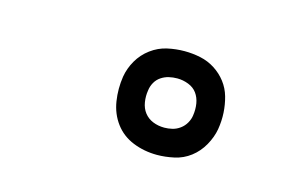

<svg xmlns="http://www.w3.org/2000/svg" viewBox="-44 -852 588 388"><g transform="rotate(15 250.0 -657.5)"><path d="M303 -549Q276 -549 252.5 -558.5Q229 -568 214.5 -587.5Q200 -607 196 -632.5Q192 -658 196 -684Q199 -702 208.5 -718.5Q218 -735 233.5 -746.5Q249 -758 267 -762Q285 -766 303 -766Q320 -766 336.5 -762.5Q353 -759 367 -750Q381 -741 391 -728Q401 -715 405.5 -699Q410 -683 411 -666Q412 -649 409 -631Q406 -614 396.5 -597Q387 -580 372 -568.5Q357 -557 338.5 -553Q320 -549 303 -549ZM303 -606Q311 -606 319.5 -608Q328 -610 335.5 -615.5Q343 -621 347.5 -629Q352 -637 353 -645Q355 -658 353 -670Q351 -682 344.5 -691Q338 -700 326.5 -704.5Q315 -709 303 -709Q294 -709 285.5 -707Q277 -705 269.5 -700Q262 -695 257.5 -687Q253 -679 252 -670Q250 -658 252 -645.5Q254 -633 261 -624Q268 -615 279 -610.5Q290 -606 303 -606Z"/></g></svg>

Font: Iosevka SS04 Light Oblique
Style: Regular
Weight: 300
Italic angle: -9°
Monospace: yes
Designer: Belleve Invis
Foundry: Belleve Invis
Version: Version 19.0.0; ttfautohint (v1.8.4)